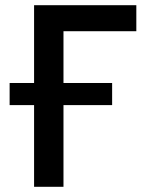

<svg xmlns="http://www.w3.org/2000/svg" viewBox="-20 -718 570 738"><path d="M111 0V-314H17V-399H111V-698H504V-598H224V-399H411V-314H224V0Z"/></svg>

Font: IBM Plex Sans Medium
Style: Regular
Weight: 500
Designer: Mike Abbink, Paul van der Laan, Pieter van Rosmalen
Foundry: Bold Monday
Version: Version 3.201